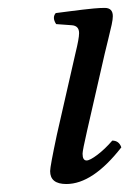

<svg xmlns="http://www.w3.org/2000/svg" viewBox="-20 -456 327 486"><path d="M245.1 -320.3 200.2 -124Q189 -75.2 189 -66.9Q189 -49.8 199.2 -49.8Q207.5 -49.8 226.6 -64.2Q245.6 -78.6 264.2 -100.1Q281.2 -100.1 287.1 -83Q214.8 9.8 147.9 9.8Q106.9 9.8 106.9 -22.9Q106.9 -34.7 124 -115.2L170.9 -320.8Q180.2 -358.4 180.2 -372.1Q180.2 -390.6 162.1 -392.1L122.1 -395Q111.3 -411.6 121.1 -422.9L154.3 -427.2L189.5 -431.6Q201.7 -433.1 217.8 -434.6Q233.9 -436 245.1 -436Q265.6 -436 265.6 -415Q265.6 -407.2 262.7 -393.6Q259.8 -379.9 253.9 -356.4Q248 -333 245.1 -320.3Z"/></svg>

Font: Linux Libertine G
Style: Italic
Weight: 400
Italic angle: -12°
Designer: Philipp H. Poll
Foundry: Philipp H. Poll
Version: Version 5.1.3